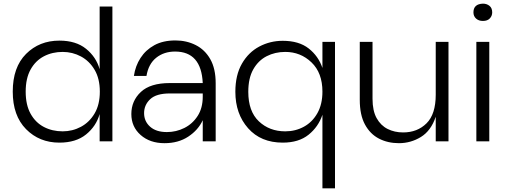

<svg xmlns="http://www.w3.org/2000/svg" viewBox="-20 -776 2782 1054"><path d="M306 7Q196 7 123 -67Q50 -141 50 -273Q50 -407 123 -480Q196 -553 306 -553Q397 -553 452.5 -508Q508 -463 527 -396V-740H597V0H527V-150Q508 -83 452.5 -38Q397 7 306 7ZM324 -55Q378 -55 424.5 -80Q471 -105 499.5 -153.5Q528 -202 528 -273Q528 -344 499.5 -392.5Q471 -441 424.5 -466Q378 -491 324 -491Q267 -491 221 -467Q175 -443 148 -394.5Q121 -346 121 -273Q121 -200 148 -151.5Q175 -103 221 -79Q267 -55 324 -55Z M883 10Q803 10 752 -35Q701 -80 701 -150Q701 -222 753 -271Q805 -320 912 -320H1093Q1085 -493 941 -493Q880 -493 837.5 -459Q795 -425 784 -359H715Q723 -414 751.5 -458Q780 -502 827.5 -528Q875 -554 943 -554Q1004 -554 1054.5 -528.5Q1105 -503 1134.5 -451Q1164 -399 1164 -319V0H1093V-116Q1068 -62 1013.5 -26Q959 10 883 10ZM896 -51Q947 -51 992 -73.5Q1037 -96 1065 -139.5Q1093 -183 1093 -245V-263H912Q838 -263 804.5 -231.5Q771 -200 771 -155Q771 -110 804 -80.5Q837 -51 896 -51Z M1819 258H1750V-146Q1728 -80 1674 -36.5Q1620 7 1532 7Q1412 7 1342 -72Q1272 -151 1272 -272Q1272 -364 1308 -426.5Q1344 -489 1403.5 -520.5Q1463 -552 1532 -552Q1621 -552 1674.5 -510Q1728 -468 1750 -403V-546H1819ZM1546 -55Q1602 -55 1648.5 -80.5Q1695 -106 1722.5 -155Q1750 -204 1750 -273Q1750 -376 1690 -433.5Q1630 -491 1546 -491Q1490 -491 1444 -467.5Q1398 -444 1370.5 -395.5Q1343 -347 1343 -272Q1343 -165 1401 -110Q1459 -55 1546 -55Z M2170 10Q2109 10 2060.5 -15Q2012 -40 1983.5 -92.5Q1955 -145 1955 -228V-546H2025V-234Q2025 -168 2047.5 -127.5Q2070 -87 2108 -68Q2146 -49 2193 -49Q2271 -49 2321.5 -99Q2372 -149 2372 -256V-546H2442V0H2372V-135Q2346 -58 2290.5 -24Q2235 10 2170 10Z M2631 -661Q2608 -661 2593.5 -674Q2579 -687 2579 -708Q2579 -754 2631 -756Q2652 -756 2667 -744Q2682 -732 2682 -708Q2682 -689 2669 -675Q2656 -661 2631 -661ZM2666 0H2595V-546H2666Z"/></svg>

Font: Ulagadi Sans Light
Style: Regular
Weight: 300
Designer: Ninad Kale (Devanagari), Jonny Pinhorn (Latin)
Foundry: Indian Type Foundry
Version: Version 3.01;March 29, 2020;FontCreator 12.0.0.2522 64-bit; 